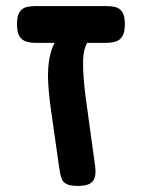

<svg xmlns="http://www.w3.org/2000/svg" viewBox="-20 -603 479 632"><path d="M236 9Q214 9 202 4Q190 -1 185 -10.5Q180 -20 178 -32Q176 -44 174 -57L148 -240Q141 -288 138.5 -332.5Q136 -377 143.5 -415Q151 -453 172 -481L276 -474Q265 -463 259.5 -444.5Q254 -426 253.5 -402Q253 -378 255 -350.5Q257 -323 260.5 -294.5Q264 -266 268 -239L293 -57Q298 -22 285.5 -6.5Q273 9 236 9ZM97 -462Q81 -462 67 -466Q53 -470 44.5 -483Q36 -496 36 -523Q36 -551 44.5 -563.5Q53 -576 66.5 -579.5Q80 -583 96 -583H330Q347 -583 360.5 -579.5Q374 -576 382.5 -563.5Q391 -551 391 -523Q391 -496 382.5 -483Q374 -470 360 -466Q346 -462 329 -462Z"/></svg>

Font: Fredoka Medium
Style: Regular
Weight: 500
Designer: Ben Nathan
Foundry: Milena B. Brandão, Ben Nathan
Version: Version 2.001